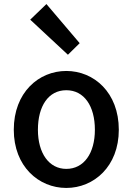

<svg xmlns="http://www.w3.org/2000/svg" viewBox="-20 -914 654 947"><path d="M129 -817 315 -644 373 -701 209 -894ZM307 13C443 13 566 -93 566 -274C566 -458 443 -564 307 -564C171 -564 48 -458 48 -274C48 -93 171 13 307 13ZM307 -81C222 -81 167 -158 167 -274C167 -391 219 -469 307 -469C395 -469 448 -391 448 -274C448 -158 394 -81 307 -81Z"/></svg>

Font: Spoqa Han Sans Neo Medium
Style: Regular
Weight: 500
Designer: [Spoqa Han Sans Neo] Dong-huui Kim ___ Younghwa Kang ___ Yujin Lee ___ [Noto Sans] Ryoko NISHIZUKA ____ (kana & ideograp
Foundry: Spoqa (http://www.spoqa-han-sans.com)
Version: Version 1.100;hotconv 1.0.109;makeotfexe 2.5.65596